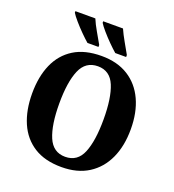

<svg xmlns="http://www.w3.org/2000/svg" viewBox="-164 -1057 1083 1194"><g transform="rotate(20 377.5 -460.5)"><path d="M378 10Q268 10 195.5 -36Q123 -82 87 -165Q51 -248 51 -359Q51 -470 87 -552Q123 -634 195.5 -679.5Q268 -725 379 -725Q483 -725 555.5 -679.5Q628 -634 666 -551.5Q704 -469 704 -358Q704 -247 666 -164.5Q628 -82 555.5 -36Q483 10 378 10ZM378 -58Q459 -58 491.5 -137Q524 -216 524 -358Q524 -500 491.5 -578.5Q459 -657 379 -657Q298 -657 264.5 -578.5Q231 -500 231 -358Q231 -216 264.5 -137Q298 -58 378 -58ZM451 -771Q430 -789 401.5 -817.5Q373 -846 348 -875Q323 -904 313 -921V-931H444Q459 -897 481.5 -857.5Q504 -818 523 -784V-771ZM267 -771Q246 -789 217.5 -817.5Q189 -846 164 -875Q139 -904 129 -921V-931H261Q275 -897 298 -857.5Q321 -818 340 -784V-771Z"/></g></svg>

Font: Noto Serif SemiCondensed ExtraBold
Style: Regular
Weight: 800
Width: 4
Designer: Monotype Design Team
Foundry: Monotype Imaging Inc.
Version: Version 2.015